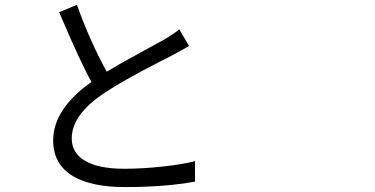

<svg xmlns="http://www.w3.org/2000/svg" viewBox="-20 -760 1540 788"><path d="M493.2 7.8Q356.4 7.8 281.2 -36.1Q198.2 -85 198.2 -183.6Q198.2 -312.5 355.5 -423.8Q311.5 -501 222.7 -710L295.9 -740.2Q347.7 -593.8 418 -465.8Q467.8 -496.1 568.4 -550.8Q629.9 -584 650.4 -595.7Q692.4 -620.1 715.8 -639.6L755.9 -571.3Q729.5 -555.7 685.5 -532.2Q671.9 -525.4 635.7 -506.8Q478.5 -425.8 409.2 -378.9Q274.4 -290 274.4 -191.4Q274.4 -132.8 328.1 -100.6Q383.8 -67.4 489.3 -67.4Q563.5 -67.4 645.5 -76.2Q727.5 -85 780.3 -98.6V-56.6V-14.6Q657.2 7.8 493.2 7.8Z"/></svg>

Font: Bpmf GenSeki Gothic R
Style: R
Weight: 400
Foundry: But Ko
Version: Version 1.320